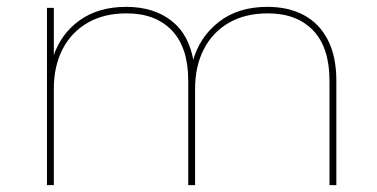

<svg xmlns="http://www.w3.org/2000/svg" viewBox="-20 -540 1101 560"><path d="M117 0V-517H137V-371L135 -374Q157 -441 212 -480.5Q267 -520 348 -520Q428 -520 480 -479.5Q532 -439 545 -359L542 -360Q561 -431 617.5 -475.5Q674 -520 760 -520Q822 -520 867 -495.5Q912 -471 936.5 -423Q961 -375 961 -305V0H941V-305Q941 -401 893.5 -451Q846 -501 761 -501Q695 -501 647.5 -473.5Q600 -446 574.5 -396.5Q549 -347 549 -281V0H529V-305Q529 -401 481.5 -451Q434 -501 349 -501Q283 -501 235.5 -473.5Q188 -446 162.5 -396.5Q137 -347 137 -281V0Z"/></svg>

Font: Montserrat Alternates Thin
Style: Regular
Weight: 100
Designer: Julieta Ulanovsky
Foundry: Julieta Ulanovsky
Version: Version 9.000